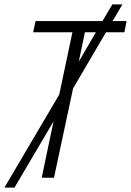

<svg xmlns="http://www.w3.org/2000/svg" viewBox="-63 -810 597 875"><path d="M-43 45 207 -379 267 -663H88L99 -714H404L449 -790H495L450 -714H514L504 -663H420L270 -407L183 0H127L181 -257L3 45ZM324 -663 296 -529 374 -663Z"/></svg>

Font: Noto Sans SemiCondensed Light
Style: Italic
Weight: 300
Width: 4
Italic angle: -12°
Designer: Monotype Design Team
Foundry: Monotype Imaging Inc.
Version: Version 2.013; ttfautohint (v1.8.4.7-5d5b)